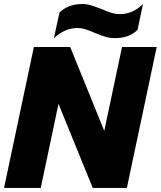

<svg xmlns="http://www.w3.org/2000/svg" viewBox="-25 -932 797 952"><path d="M270 -870Q313 -912 383 -912Q405 -912 425 -906Q445 -900 479 -887Q506 -875 527 -868.5Q548 -862 570 -862Q633 -862 684 -912L657 -784Q616 -743 545 -743Q520 -743 498 -749.5Q476 -756 445 -769Q417 -781 398 -787Q379 -793 358 -793Q296 -793 242 -742ZM143 -699H323L492 -283L580 -699H752L604 0H435L265 -417L177 0H-5Z"/></svg>

Font: Prompt Bold
Style: Bold Italic
Weight: 700
Italic angle: -12°
Designer: Katatrad Team
Foundry: CadsonDemak
Version: Version 1.000